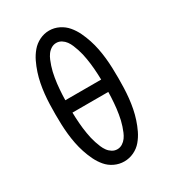

<svg xmlns="http://www.w3.org/2000/svg" viewBox="-182 -846 864 956"><g transform="rotate(-30 250.0 -368.0)"><path d="M250 8Q221 8 194.5 -4.5Q168 -17 149.5 -39Q131 -61 118.5 -87Q106 -113 97 -140.5Q88 -168 82.5 -196Q77 -224 74 -252.5Q71 -281 70 -310Q69 -339 69 -368Q69 -396 70 -425Q71 -454 74 -482.5Q77 -511 82.5 -539Q88 -567 97 -594.5Q106 -622 118.5 -648Q131 -674 149.5 -696Q168 -718 194.5 -731Q221 -744 250 -744Q279 -744 305.5 -731Q332 -718 350.5 -696Q369 -674 381.5 -648Q394 -622 403 -594.5Q412 -567 417.5 -539Q423 -511 426 -482.5Q429 -454 430 -425Q431 -396 431 -367Q431 -339 430 -310Q429 -281 426 -252.5Q423 -224 417.5 -196Q412 -168 403 -140.5Q394 -113 381.5 -87Q369 -61 350.5 -39Q332 -17 305.5 -4.5Q279 8 250 8ZM147 -403H353Q353 -418 352 -433.5Q351 -449 350 -464.5Q349 -480 347 -495.5Q345 -511 342.5 -526.5Q340 -542 336.5 -557Q333 -572 328 -587Q323 -602 317 -616.5Q311 -631 302 -643.5Q293 -656 279.5 -664.5Q266 -673 250 -673Q234 -673 220.5 -664.5Q207 -656 198 -643.5Q189 -631 183 -616.5Q177 -602 172 -587Q167 -572 163.5 -557Q160 -542 157.5 -526.5Q155 -511 153 -495.5Q151 -480 150 -464.5Q149 -449 148 -433.5Q147 -418 147 -403ZM250 -62Q266 -62 279.5 -70.5Q293 -79 302 -91.5Q311 -104 317 -118.5Q323 -133 328 -148Q333 -163 336.5 -178Q340 -193 342.5 -208.5Q345 -224 347 -239.5Q349 -255 350 -270.5Q351 -286 352 -301.5Q353 -317 353 -332H147Q147 -317 148 -301.5Q149 -286 150 -270.5Q151 -255 153 -239.5Q155 -224 157.5 -208.5Q160 -193 163.5 -178Q167 -163 172 -148Q177 -133 183 -118.5Q189 -104 198 -91.5Q207 -79 220.5 -70.5Q234 -62 250 -62Z"/></g></svg>

Font: Iosevka Gothic
Style: Regular
Weight: 400
Monospace: yes
Designer: Belleve Invis
Foundry: Belleve Invis
Version: Version 15.5.1; ttfautohint (v1.8.4)